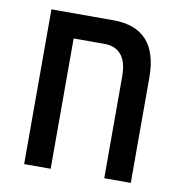

<svg xmlns="http://www.w3.org/2000/svg" viewBox="-71 -661 684 727"><g transform="rotate(10 271.5 -297.5)"><path d="M307 -595Q479 -595 479 -405V0H377V-389Q377 -448 354 -474.5Q331 -501 291 -501H171V0H69V-595Z"/></g></svg>

Font: Noto Sans Hebrew Condensed Medium
Style: Regular
Weight: 500
Width: 3
Designer: Monotype Design Team
Foundry: Monotype Imaging Inc.
Version: Version 2.004; ttfautohint (v1.8.4.7-5d5b)